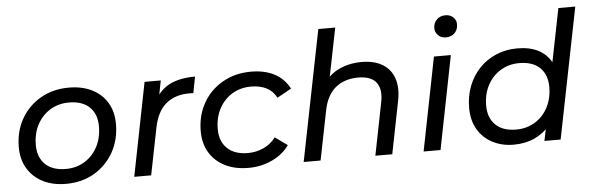

<svg xmlns="http://www.w3.org/2000/svg" viewBox="-49 -919 3340 1086"><g transform="rotate(-5 1621.5 -375.5)"><path d="M287 6Q211 6 155.5 -22.5Q100 -51 69 -102.5Q38 -154 38 -223Q38 -313 78 -383.5Q118 -454 188.5 -494.5Q259 -535 349 -535Q424 -535 480 -507Q536 -479 566.5 -428Q597 -377 597 -307Q597 -217 557 -146.5Q517 -76 447.5 -35Q378 6 287 6ZM293 -78Q353 -78 400 -107Q447 -136 473.5 -186.5Q500 -237 500 -302Q500 -372 459 -411.5Q418 -451 342 -451Q283 -451 236 -422.5Q189 -394 162 -343.5Q135 -293 135 -227Q135 -158 176 -118Q217 -78 293 -78Z M674 0 779 -530H871L841 -376L831 -414Q868 -481 925 -508Q982 -535 1066 -535L1048 -442Q1042 -443 1036 -443Q1030 -443 1023 -443Q944 -443 892.5 -400Q841 -357 823 -265L770 0Z M1323 6Q1246 6 1189.5 -22.5Q1133 -51 1102 -102.5Q1071 -154 1071 -223Q1071 -313 1111 -383.5Q1151 -454 1222 -494.5Q1293 -535 1383 -535Q1460 -535 1515 -506.5Q1570 -478 1601 -420L1520 -375Q1500 -414 1463.5 -432.5Q1427 -451 1376 -451Q1316 -451 1269 -422.5Q1222 -394 1195 -343.5Q1168 -293 1168 -227Q1168 -158 1209.5 -118Q1251 -78 1327 -78Q1374 -78 1415.5 -97Q1457 -116 1485 -153L1555 -103Q1519 -52 1457 -23Q1395 6 1323 6Z M2012 -535Q2082 -535 2129 -507Q2176 -479 2194.5 -425.5Q2213 -372 2198 -297L2139 0H2043L2102 -297Q2117 -369 2088 -409Q2059 -449 1984 -449Q1907 -449 1856 -407.5Q1805 -366 1788 -280L1732 0H1636L1784 -742H1880L1807 -378L1785 -419Q1823 -479 1881.5 -507Q1940 -535 2012 -535Z M2317 0 2422 -530H2518L2413 0ZM2499 -632Q2472 -632 2455 -649Q2438 -666 2438 -690Q2438 -718 2457 -737.5Q2476 -757 2507 -757Q2534 -757 2551 -740.5Q2568 -724 2568 -701Q2568 -670 2549 -651Q2530 -632 2499 -632Z M2829 6Q2762 6 2709 -21.5Q2656 -49 2625.5 -100Q2595 -151 2595 -223Q2595 -291 2617.5 -348Q2640 -405 2680.5 -447Q2721 -489 2776 -512Q2831 -535 2895 -535Q2964 -535 3012 -511Q3060 -487 3086 -440.5Q3112 -394 3112 -327Q3112 -253 3093 -192Q3074 -131 3036.5 -86.5Q2999 -42 2947 -18Q2895 6 2829 6ZM2850 -78Q2910 -78 2957 -107Q3004 -136 3030.5 -186.5Q3057 -237 3057 -302Q3057 -372 3016 -411.5Q2975 -451 2899 -451Q2840 -451 2793 -422.5Q2746 -394 2719 -343.5Q2692 -293 2692 -227Q2692 -158 2733 -118Q2774 -78 2850 -78ZM3003 0 3031 -137 3062 -260 3076 -386 3147 -742H3243L3095 0Z"/></g></svg>

Font: Montserrat Thin Medium
Style: Italic
Weight: 500
Italic angle: -11.3°
Version: Version 9.000